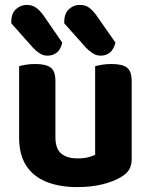

<svg xmlns="http://www.w3.org/2000/svg" viewBox="-20 -748 614 783"><path d="M58 -187V-259H206V-188Q206 -142 229.5 -122Q253 -102 296 -102Q323 -102 341 -107Q359 -112 368 -117V-259H517V-99Q517 -75 507.5 -58Q498 -41 477 -28Q445 -8 398.5 3.5Q352 15 295 15Q224 15 170.5 -6Q117 -27 87.5 -71.5Q58 -116 58 -187ZM517 -214H368V-478Q378 -481 396 -484Q414 -487 435 -487Q478 -487 497.5 -472.5Q517 -458 517 -417ZM206 -214H58V-478Q67 -481 85 -484Q103 -487 124 -487Q167 -487 186.5 -472.5Q206 -458 206 -417ZM115 -553 26 -653V-659Q26 -693 45 -710.5Q64 -728 90 -728Q111 -728 126.5 -717Q142 -706 156 -687L234 -574Q227 -545 211 -533Q195 -521 174 -521Q156 -521 141.5 -530.5Q127 -540 115 -553ZM331 -553 242 -653V-658Q242 -693 261 -710.5Q280 -728 305 -728Q328 -728 343 -717Q358 -706 372 -687L451 -574Q443 -545 427.5 -533Q412 -521 390 -521Q373 -521 358.5 -530.5Q344 -540 331 -553Z"/></svg>

Font: Baloo Bhaijaan 2
Style: Bold
Weight: 700
Designer: Sanskriti Dholi, Noopur Datye and Ek Type
Foundry: Ek Type
Version: Version 1.701